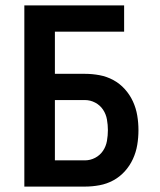

<svg xmlns="http://www.w3.org/2000/svg" viewBox="-20 -690 590 710"><path d="M70 0V-670H439V-573H183V-417H294Q321 -417 348 -412Q375 -407 399 -394Q423 -381 441.5 -360.5Q460 -340 471.5 -315Q483 -290 487.5 -263Q492 -236 492 -209Q492 -181 487.5 -154Q483 -127 471.5 -102Q460 -77 441.5 -56.5Q423 -36 399 -23Q375 -10 348 -5Q321 0 294 0ZM294 -97Q314 -97 332 -106.5Q350 -116 361 -132.5Q372 -149 375.5 -169Q379 -189 379 -209Q379 -228 375.5 -248Q372 -268 361 -284.5Q350 -301 332 -310.5Q314 -320 294 -320H183V-97Z"/></svg>

Font: Lode Term
Style: Bold
Weight: 700
Monospace: yes
Designer: Belleve Invis
Foundry: Belleve Invis
Version: Version 29.2.0